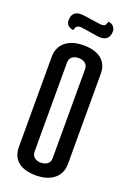

<svg xmlns="http://www.w3.org/2000/svg" viewBox="-156 -863 629 928"><g transform="rotate(20 158.5 -399.0)"><path d="M33 -92V-554Q33 -604 67 -632Q101 -660 160 -660Q219 -660 251.5 -634Q284 -608 284 -558V-96Q284 -46 249.5 -18Q215 10 156 10Q97 10 65 -16Q33 -42 33 -92ZM112 -554V-96Q112 -78 124.5 -67Q137 -56 158 -56Q179 -56 192 -66.5Q205 -77 205 -96V-554Q205 -573 192 -583.5Q179 -594 158 -594Q137 -594 124.5 -583.5Q112 -573 112 -554ZM87 -712Q49 -716 49 -751Q49 -755 50 -760Q55 -797 97 -797Q103 -797 110 -796L201 -783Q216 -782 222.5 -787Q229 -792 232 -808Q251 -807 260 -795Q269 -783 269 -773Q269 -723 221 -723Q215 -723 208 -724L118 -738Q103 -738 96.5 -732.5Q90 -727 87 -712Z"/></g></svg>

Font: el_Medula One
Style: Regular
Weight: 400
Designer: Luciano Vergara
Foundry: Luciano Vergara
Version: Version 1.002 August 17, 2020